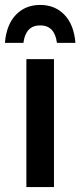

<svg xmlns="http://www.w3.org/2000/svg" viewBox="-22 -759 326 779"><path d="M85 0V-519H197V0ZM284 -585H209Q200 -656 141 -656Q82 -656 73 -585H-2Q4 -659 42.5 -699Q81 -739 141 -739Q201 -739 239.5 -699Q278 -659 284 -585Z"/></svg>

Font: Radio Canada Medium
Style: Regular
Weight: 500
Designer: Charles Daoud, Etienne Aubert Bonn, Alexandre Saumier Demers, Jacques Le Bailly
Foundry: Radio-Canada
Version: Version 2.104; ttfautohint (v1.8.4.7-5d5b);gftools[0.9.28.de